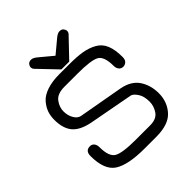

<svg xmlns="http://www.w3.org/2000/svg" viewBox="-220 -937 1083 1083"><g transform="rotate(-45 321.5 -396.0)"><path d="M129.9 -463.9C129.9 -486.7 137.5 -508.1 152.8 -528.3C168.1 -548.5 194.7 -558.6 232.4 -558.6H335.9C408.9 -558.6 456.4 -552.2 478.5 -539.6C500.7 -526.9 511.7 -495.4 511.7 -445.3C511.7 -432.9 515 -422.9 521.5 -415C528 -407.2 536.5 -403.3 546.9 -403.3C556 -403.3 564.3 -406.6 571.8 -413.1C579.3 -419.6 583 -430.3 583 -445.3C583 -483.7 578 -515.3 567.9 -540C557.8 -564.8 541.3 -583.5 518.6 -596.2C495.8 -608.9 470.5 -617.5 442.9 -622.1C415.2 -626.6 379.6 -628.9 335.9 -628.9H261.7C223.3 -628.9 190.3 -624.2 162.6 -614.7C134.9 -605.3 113.9 -592.3 99.6 -575.7C85.3 -559.1 75 -542 68.8 -524.4C62.7 -506.8 59.6 -487.6 59.6 -466.8C59.6 -421.2 70 -385.9 90.8 -360.8C111.7 -335.8 146.5 -318.4 195.3 -308.6L461.9 -258.8C472.3 -256.2 483.4 -246.3 495.1 -229C506.8 -211.8 512.7 -188.5 512.7 -159.2C512.7 -135.7 505.7 -113.8 491.7 -93.3C477.7 -72.8 453.8 -62.5 419.9 -62.5H304.7C233.7 -62.5 187 -69.2 164.6 -82.5C142.1 -95.9 130.9 -127.6 130.9 -177.7C130.9 -190.1 127.8 -200.2 121.6 -208C115.4 -215.8 107.1 -219.7 96.7 -219.7C71.9 -219.7 59.6 -205.7 59.6 -177.7C59.6 -103.5 78.9 -54 117.7 -29.3C156.4 -4.6 218.8 7.8 304.7 7.8H398.4C464.2 7.8 511.4 -8.1 540 -40C568.7 -71.9 583 -110.7 583 -156.2C583 -198.6 572.6 -235.5 551.8 -267.1C530.9 -298.7 496.7 -319 449.2 -328.1L180.7 -376C166.3 -379.2 154.3 -389.2 144.5 -405.8C134.8 -422.4 129.9 -441.7 129.9 -463.9ZM351.6 -639.6 457 -750C462.9 -755.9 465.8 -762.7 465.8 -770.5C465.8 -777 463.2 -783.5 458 -790C452.8 -796.5 444.7 -799.8 433.6 -799.8C423.2 -799.8 410.8 -793.6 396.5 -781.2L320.3 -717.8L244.1 -781.2C229.8 -793.6 217.4 -799.8 207 -799.8C196 -799.8 187.8 -796.5 182.6 -790C177.4 -783.5 174.8 -777 174.8 -770.5C174.8 -762.7 177.7 -755.9 183.6 -750L289.1 -639.6Z"/></g></svg>

Font: Jura
Style: DemiBold
Weight: 600
Version: Version 2.5.1